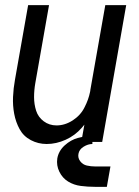

<svg xmlns="http://www.w3.org/2000/svg" viewBox="-20 -550 540 744"><path d="M161 8Q128 8 99.5 -7Q71 -22 56 -49.5Q41 -77 35 -109Q29 -141 30.5 -174.5Q32 -208 38 -241L89 -530H170L117 -229Q112 -201 112 -173.5Q112 -146 120 -121Q128 -96 149.5 -80Q171 -64 199 -64Q232 -64 262.5 -84Q293 -104 308 -135Q323 -164 329 -194L330 -199V-201L388 -530H469L376 0H295L307 -67Q302 -61 297 -55Q271 -25 234.5 -8.5Q198 8 161 8ZM348 174Q320 174 293 170.5Q266 167 244 153.5Q222 140 210 115.5Q198 91 202 64Q207 35 230.5 13.5Q254 -8 282 -15.5Q310 -23 338 -23V8Q321 8 304 18.5Q287 29 284 46Q281 62 291 75Q301 88 316.5 91.5Q332 95 348 95H408L394 174Z"/></svg>

Font: Iosevka SS08
Style: Italic
Weight: 400
Italic angle: -10°
Monospace: yes
Designer: Belleve Invis
Foundry: Belleve Invis
Version: 2.1.0; ttfautohint (v1.8.2)